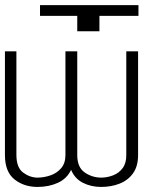

<svg xmlns="http://www.w3.org/2000/svg" viewBox="-31 -732 577 762"><path d="M228.7 -528.4H275.6V-116.5Q275.6 -68.2 304.9 -47.8Q334.2 -27.3 370.7 -27Q395.2 -27.3 418.1 -36.2Q441.1 -45.1 455.8 -64.8Q470.5 -84.5 470.2 -116.5V-528.4H517V-116.5Q517 -72.1 497 -44.2Q476.9 -16.3 443.7 -3.2Q410.5 9.9 370.7 9.9Q330.6 9.9 298.3 -6.4Q266 -22.7 251.1 -57.9Q234.4 -22.7 198.5 -6.4Q162.6 9.9 117.9 9.9Q63.9 9.9 26.3 -20.2Q-11.4 -50.4 -11.4 -116.5V-528.4H34.1V-116.5Q34.4 -66.4 61.1 -46.9Q87.7 -27.3 117.9 -27Q144.5 -27.3 169.9 -36.2Q195.3 -45.1 212 -64.8Q228.7 -84.5 228.7 -116.5ZM275.6 -669H127.8V-711.6H518.5V-669H363.6V-608H275.6Z"/></svg>

Font: Inter Thin BETA
Style: Regular
Weight: 100
Designer: Rasmus Andersson
Foundry: rsms
Version: Version 3.011;git-f93a4a705